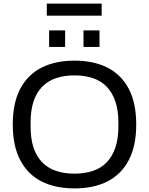

<svg xmlns="http://www.w3.org/2000/svg" viewBox="-20 -1035 828 1067"><path d="M394 12Q287 12 210.5 -27Q134 -66 92.5 -145Q51 -224 51 -343Q51 -463 92.5 -541.5Q134 -620 210.5 -659Q287 -698 394 -698Q501 -698 577.5 -659Q654 -620 695.5 -541.5Q737 -463 737 -343Q737 -224 695.5 -145Q654 -66 577.5 -27Q501 12 394 12ZM394 -70Q450 -70 495.5 -85Q541 -100 572.5 -132.5Q604 -165 621 -214.5Q638 -264 638 -332V-353Q638 -422 621 -471.5Q604 -521 572.5 -553.5Q541 -586 495.5 -601Q450 -616 394 -616Q337 -616 292 -601Q247 -586 215 -553.5Q183 -521 166.5 -471.5Q150 -422 150 -353V-332Q150 -264 166.5 -214.5Q183 -165 215 -132.5Q247 -100 292 -85Q337 -70 394 -70ZM253 -774V-866H342V-774ZM444 -774V-866H533V-774ZM240 -948V-1015H545V-948Z"/></svg>

Font: Archivo SemiBold
Style: Regular
Weight: 400
Version: Version 2.001